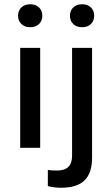

<svg xmlns="http://www.w3.org/2000/svg" viewBox="-20 -695 527 903"><path d="M122 -567Q96 -567 80.5 -582Q65 -597 65 -621Q65 -645 80.5 -660Q96 -675 122 -675Q148 -675 163.5 -660Q179 -645 179 -621Q179 -597 163.5 -582Q148 -567 122 -567ZM75 0V-470H169V0ZM366 -567Q340 -567 324.5 -582Q309 -597 309 -621Q309 -645 324.5 -660Q340 -675 366 -675Q392 -675 407.5 -660Q423 -645 423 -621Q423 -597 407.5 -582Q392 -567 366 -567ZM268 188Q251 188 234.5 186Q218 184 205 180V104Q215 106 226.5 106.5Q238 107 249 107Q319 107 319 38V-470H413V46Q413 119 377.5 153.5Q342 188 268 188Z"/></svg>

Font: Gantari Medium
Style: Regular
Weight: 500
Designer: Anugrah Pasau
Foundry: Lafontype
Version: Version 1.000; ttfautohint (v1.8.4.7-5d5b)